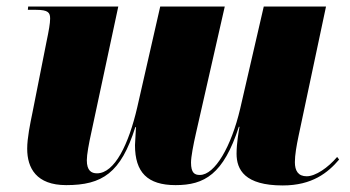

<svg xmlns="http://www.w3.org/2000/svg" viewBox="-20 -556 1069 586"><path d="M843 10C933 10 981 -29 1015 -69L1009 -77C981 -44 943 -18 916 -18C890 -18 880 -35 880 -61C880 -83 885 -111 891 -140L975 -536H785L713 -224C686 -109 636 -22 590 -22C574 -22 563 -28 563 -60C563 -77 570 -114 578 -149L666 -536H469L399 -229C373 -116 330 -27 276 -27C259 -27 245 -35 245 -67C245 -84 251 -117 259 -153L341 -536H66L65 -526H90C128 -526 133 -517 133 -499C133 -485 129 -462 122 -429L79 -212C72 -178 63 -135 63 -102C63 -43 91 9 182 9C292 9 349 -28 393 -168H395C395 -167 392 -114 392 -113C392 -30 430 9 516 9C604 9 662 -24 709 -169H711C709 -158 702 -119 702 -87C702 -38 727 10 843 10Z"/></svg>

Font: Noto Serif Display Black
Style: Italic
Weight: 900
Italic angle: -12°
Designer: Monotype Design Team
Foundry: Monotype Imaging Inc.
Version: Version 2.009